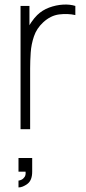

<svg xmlns="http://www.w3.org/2000/svg" viewBox="-20 -566 375 841"><path d="M112 0H70V-540H109V-411L96 -428Q104.5 -450 117.5 -469Q130.5 -488 143 -500Q165 -521.5 195.2 -532.8Q225.5 -544 256 -545.8Q286.5 -547.5 310 -540V-500Q276.5 -507.5 239 -502.8Q201.5 -498 169 -468Q140.5 -441.5 128.8 -407Q117 -372.5 114.5 -335.8Q112 -299 112 -266ZM61 255V225Q66 225 74 221.2Q82 217.5 87.8 209Q93.5 200.5 92 186H61V126H121V186Q121 224 100 239.5Q79 255 61 255Z"/></svg>

Font: Manrope Variable Light
Style: Regular
Weight: 200
Designer: Mikhail Sharanda
Foundry: Mikhail Sharanda
Version: Version 4.505